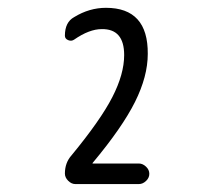

<svg xmlns="http://www.w3.org/2000/svg" viewBox="-20 -756 540 484"><path d="M143.6 -318.4Q143.6 -345.7 160.2 -364.3Q233.4 -453.1 263.2 -511.2Q293 -569.3 293 -617.2Q293 -683.6 236.3 -682.6Q205.1 -682.6 167 -656.2Q160.2 -651.4 151.9 -654.8Q143.6 -658.2 143.6 -666Q143.6 -700.2 167 -712.9Q205.1 -736.3 247.1 -736.3Q353.5 -736.3 352.5 -620.1Q352.5 -563.5 320.3 -499Q288.1 -434.6 213.9 -345.7L212.9 -344.7L213.9 -343.8H330.1Q339.8 -343.8 348.1 -335.9Q356.4 -328.1 356.4 -317.9Q356.4 -307.6 348.1 -299.8Q339.8 -292 330.1 -292H169.9Q160.2 -292 151.9 -300.3Q143.6 -308.6 143.6 -318.4Z"/></svg>

Font: Rounded Mgen+ 2m regular
Style: Regular
Weight: 400
Designer: [Source Han Sans]
Ryoko NISHIZUKA  (kana & ideographs); Paul D. Hunt (Latin, Greek & Cyrillic); Wenlong ZHANG  (bopomofo
Version: Version 1.059.20150602